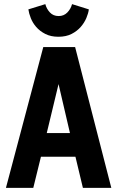

<svg xmlns="http://www.w3.org/2000/svg" viewBox="-20 -917 564 938"><path d="M9 0.8H142.6L180 -151.2H348.6L385 0.8H523.8L347 -687H191.4ZM208.4 -266.8 266 -506.2 321.8 -266.8ZM265.2 -737.4Q302.8 -737.4 329.7 -751.2Q356.6 -765 374.4 -785.5Q392.2 -806 401.9 -829Q411.6 -852 414 -871.2L332 -896.8Q325.8 -873.4 308.9 -856Q292 -838.6 266.6 -838.6Q240.4 -838.6 224 -856Q207.6 -873.4 201.4 -896.8L118.6 -871.2Q121.2 -852 130.4 -828.6Q139.6 -805.2 157 -785.1Q174.4 -765 201.3 -751.2Q228.2 -737.4 265.2 -737.4Z"/></svg>

Font: Secuela Light
Style: Regular
Weight: 300
Designer: Fernando Haro
Foundry: deFharo
Version: Version 1.708